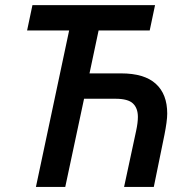

<svg xmlns="http://www.w3.org/2000/svg" viewBox="-20 -734 746 754"><path d="M121.1 0 251.5 -614.3H86.4L107.4 -713.9H588.9L567.9 -614.3H367.2L331.5 -445.8H455.6Q546.9 -445.8 591.8 -405Q636.7 -364.3 636.7 -288.1Q636.7 -272.9 633.8 -251.7Q630.9 -230.5 626 -205.6L584 0H467.3L514.6 -220.2Q521.5 -252 521.5 -274.9Q521.5 -309.1 502.2 -327.6Q482.9 -346.2 433.6 -346.2H310.1L236.3 0Z"/></svg>

Font: Open Sans SemiBold
Style: Italic
Weight: 600
Italic angle: -12°
Designer: Monotype Design Team
Foundry: Monotype Imaging Inc.
Version: Version 3.003; ttfautohint (v1.8.4)